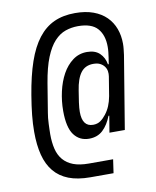

<svg xmlns="http://www.w3.org/2000/svg" viewBox="-90 -779 780 960"><g transform="rotate(-10 300.0 -299.0)"><path d="M408 112H291Q226 112 181 94.5Q136 77 107.5 42.5Q79 8 66 -42.5Q53 -93 53 -160Q53 -201 57.5 -245Q62 -289 71 -343Q87 -440 111 -509.5Q135 -579 169.5 -623.5Q204 -668 250 -689Q296 -710 357 -710Q410 -710 449.5 -695.5Q489 -681 515 -655Q541 -629 554 -594Q567 -559 567 -518Q567 -504 565.5 -490.5Q564 -477 562 -461L501 -91H423L437 -175H433Q416 -131 388.5 -105Q361 -79 318 -79Q270 -79 242 -116.5Q214 -154 214 -238Q214 -288 225 -336.5Q236 -385 257 -423Q278 -461 309.5 -484.5Q341 -508 382 -508Q423 -508 446 -486Q469 -464 475 -429H479L484 -461Q486 -475 487.5 -488.5Q489 -502 489 -516Q489 -575 459 -609Q429 -643 360 -643Q327 -643 296.5 -632.5Q266 -622 240 -594Q214 -566 194 -516.5Q174 -467 161 -389L137 -242Q135 -231 133.5 -216.5Q132 -202 131.5 -187Q131 -172 130.5 -158Q130 -144 130 -135Q130 -93 138 -60Q146 -27 165.5 -4Q185 19 216.5 31Q248 43 295 43H418ZM350 -144Q372 -144 387.5 -155Q403 -166 416 -183Q430 -201 439 -222.5Q448 -244 453 -271L469 -369Q471 -382 469 -395Q467 -408 459 -419Q451 -430 437.5 -437Q424 -444 403 -444Q362 -444 339.5 -414.5Q317 -385 308 -325L299 -267Q297 -254 296 -240.5Q295 -227 295 -219Q295 -144 350 -144Z"/></g></svg>

Font: IBM Plex Mono Text
Style: Italic
Weight: 450
Italic angle: -9°
Monospace: yes
Designer: Mike Abbink, Paul van der Laan, Pieter van Rosmalen
Foundry: Bold Monday
Version: Version 2.1